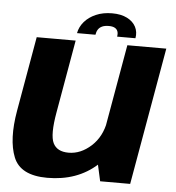

<svg xmlns="http://www.w3.org/2000/svg" viewBox="-52 -773 757 825"><g transform="rotate(5 326.5 -360.0)"><path d="M410 0H539.5L643.5 -592.5H475.5L388.5 -97ZM252.5 -593H84.5L28 -271Q6 -145 36 -70Q66 5 182 5Q311 5 395.5 -71.2Q480 -147.5 494 -226L418 -260.5Q406 -192 361 -151.2Q316 -110.5 264 -110.5Q214 -110.5 197 -145.5Q180 -180.5 197.5 -279ZM399 -723.5Q359.5 -723.5 329 -710.2Q298.5 -697 279.5 -674.8Q260.5 -652.5 255.5 -625.5H335Q337 -639 343.2 -648.5Q349.5 -658 360.8 -663Q372 -668 389.5 -668Q405 -668 414.5 -663Q424 -658 427.5 -648.5Q431 -639 428.5 -625.5H507.5Q512.5 -652.5 501 -674.8Q489.5 -697 463.5 -710.2Q437.5 -723.5 399 -723.5Z"/></g></svg>

Font: Anybody UltraCondensed Thin
Style: Bold Italic
Weight: 700
Italic angle: -10°
Version: Version 1.111